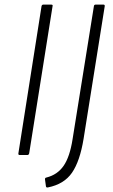

<svg xmlns="http://www.w3.org/2000/svg" viewBox="-20 -675 491 836"><path d="M66 0Q59 0 60 -7L161 -649Q163 -655 169 -655H202Q211 -655 209 -649L107 -7Q105 0 99 0ZM189 141Q181 143 180 136L176 107Q175 99 182 98Q230 86 257 47Q284 8 296 -69L389 -649Q390 -655 397 -655H430Q437 -655 436 -648L344 -71Q328 27 293.5 77Q259 127 189 141Z"/></svg>

Font: Sofia Sans Semi Condensed Light
Style: Italic
Weight: 300
Italic angle: -9°
Version: Version 4.100